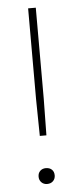

<svg xmlns="http://www.w3.org/2000/svg" viewBox="-50 -689 300 724"><g transform="rotate(-5 99.5 -327.0)"><path d="M114 -660V-316L112 -177H87L85 -316V-660ZM99 -54Q113 -54 121.5 -46Q130 -38 130 -24Q130 -11 121.5 -2.5Q113 6 99 6Q86 6 77.5 -2.5Q69 -11 69 -24Q69 -38 77.5 -46Q86 -54 99 -54Z"/></g></svg>

Font: Work Sans ExtraLight
Style: Regular
Weight: 200
Designer: Wei Huang
Foundry: Wei Huang
Version: Version 2.010; ttfautohint (v1.8.3)